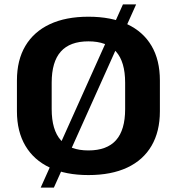

<svg xmlns="http://www.w3.org/2000/svg" viewBox="-20 -786 804 873"><path d="M382 10Q279 10 206.5 -24Q134 -58 95.5 -123Q57 -188 57 -280V-420Q57 -513 95.5 -577.5Q134 -642 206.5 -676Q279 -710 382 -710Q486 -710 558.5 -676Q631 -642 669 -577.5Q707 -513 707 -420V-280Q707 -188 669 -123Q631 -58 558.5 -24Q486 10 382 10ZM382 -102Q466 -102 507.5 -148.5Q549 -195 549 -290V-410Q549 -505 507.5 -551.5Q466 -598 382 -598Q298 -598 256.5 -551.5Q215 -505 215 -410V-290Q215 -195 256.5 -148.5Q298 -102 382 -102ZM599 -766 225 67H165L539 -766Z"/></svg>

Font: Pathway Extreme
Style: Bold
Weight: 700
Designer: Eduardo Rodriguez Tunni
Foundry: Eduardo Rodriguez Tunni
Version: Version 1.001;gftools[0.9.26]